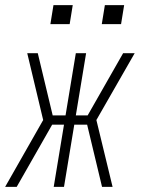

<svg xmlns="http://www.w3.org/2000/svg" viewBox="-35 -727 555 747"><path d="M-15 0 133 -260 71 -520H112L170 -278H220L260 -520H300L260 -278H306L444 -520H489L340 -260L403 0H362L304 -242H254L214 0H174L214 -242H168L30 0ZM361 -633 373 -707H448L436 -633ZM161 -633 173 -707H248L236 -633Z"/></svg>

Font: Iosevka SS04 Extralight
Style: Italic
Weight: 200
Italic angle: -9°
Monospace: yes
Designer: Belleve Invis
Foundry: Belleve Invis
Version: Version 19.0.0; ttfautohint (v1.8.4)